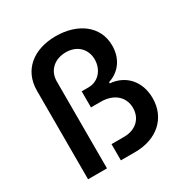

<svg xmlns="http://www.w3.org/2000/svg" viewBox="-169 -873 972 1010"><g transform="rotate(-30 317.0 -368.5)"><path d="M78.1 -538.1V0H192.9V-528.3C192.9 -593.3 241.2 -637.2 310.1 -637.2C380.9 -637.2 423.8 -589.8 423.8 -528.3C423.8 -470.2 384.3 -417.5 321.8 -417.5H280.3V-319.8H340.3C420.4 -319.8 470.7 -273.4 470.7 -207C470.7 -143.1 424.8 -98.6 354 -98.6H277.3V0H364.3C496.6 0 585.9 -79.6 585.9 -200.2C585.9 -300.8 523.9 -372.1 429.2 -379.9V-387.2C497.6 -409.2 540 -467.3 540 -545.9C540 -667.5 436.5 -737.3 306.6 -737.3C170.4 -737.3 78.1 -662.1 78.1 -538.1Z"/></g></svg>

Font: Raveo Medium
Style: Regular
Weight: 500
Designer: Jakub Foglar, Rasmus Andersson (Inter)
Foundry: Jakubfoglar.com
Version: Version 1.100;Glyphs 3.2.3 (3260)